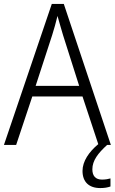

<svg xmlns="http://www.w3.org/2000/svg" viewBox="-20 -736 583 975"><path d="M449 124C449 79 478 42 524 0H543L304 -716H243L0 0H62L144 -246H399L479 -4C432 35 399 83 399 132C399 188 432 219 489 219C511 219 527 216 541 211V170C531 173 516 176 498 176C466 176 449 158 449 124ZM300 -558 382 -300H161L245 -558C254 -587 264 -621 272 -655C280 -625 293 -583 300 -558Z"/></svg>

Font: Noto Sans Bengali SemiCondensed Light
Style: Regular
Weight: 300
Width: 4
Designer: Joana Ranito - Universal Thirst; Jelle Bosma - Monotype Design Team
Foundry: Universal Thirst ehf.
Version: Version 3.000